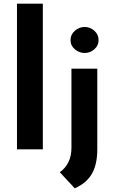

<svg xmlns="http://www.w3.org/2000/svg" viewBox="-20 -809 619 1040"><path d="M212 -789V0H72V-789ZM304 124Q367 78 367 -8V-437H507V0Q507 80 478.5 131Q450 182 385 211ZM439 -663Q468 -663 491 -642.5Q514 -622 514 -592Q514 -562 491 -542Q468 -522 439 -522Q409 -522 385.5 -542Q362 -562 362 -592Q362 -622 385.5 -642.5Q409 -663 439 -663Z"/></svg>

Font: Josefin Sans
Style: Bold
Weight: 700
Designer: Santiago Orozco
Foundry: Typemade
Version: Version 2.000